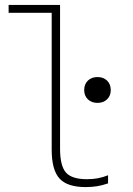

<svg xmlns="http://www.w3.org/2000/svg" viewBox="-20 -750 540 780"><path d="M328 10Q253 10 221.5 -25Q190 -60 190 -142V-698H15V-730H224V-146Q224 -76 248 -49Q272 -22 333 -22Q358 -22 378.5 -26Q399 -30 419 -38V-5Q396 3 374.5 6.5Q353 10 328 10ZM376 -332Q352 -332 337 -346.5Q322 -361 322 -384Q322 -408 337 -422.5Q352 -437 376 -437Q400 -437 415 -422.5Q430 -408 430 -384Q430 -361 415 -346.5Q400 -332 376 -332Z"/></svg>

Font: M PLUS Code Latin ExtraLight
Style: Regular
Weight: 250
Designer: Coji Morishita
Foundry: UNDERFOREST DESIGN
Version: Version 1.002; ttfautohint (v1.8.3)